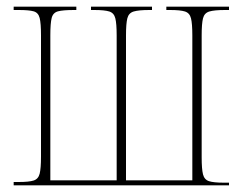

<svg xmlns="http://www.w3.org/2000/svg" viewBox="-20 -556 730 576"><path d="M21 0V-10H36Q67 -10 81 -14.5Q95 -19 99 -35Q103 -51 103 -86V-450Q103 -486 99 -502Q95 -518 81 -522Q67 -526 36 -526H21V-536H209V-526H202Q169 -526 154 -522Q139 -518 135 -502Q131 -486 131 -450V-15H330V-450Q330 -485 326 -501Q322 -517 308 -521.5Q294 -526 263 -526H253V-536H436V-526H428Q396 -526 381 -521.5Q366 -517 362 -501Q358 -485 358 -450V-15H557V-450Q557 -485 553 -501Q549 -517 535 -521.5Q521 -526 490 -526H479V-536H667V-526H655Q623 -526 608 -521.5Q593 -517 589 -501Q585 -485 585 -450V-84Q585 -49 589 -33Q593 -17 607 -12.5Q621 -8 651 -8H667V0Z"/></svg>

Font: Noto Serif Display ExtraCondensed Thin
Style: Regular
Weight: 100
Width: 2
Designer: Monotype Design Team
Foundry: Monotype Imaging Inc.
Version: Version 2.009